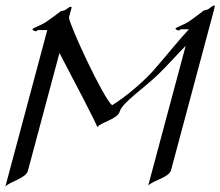

<svg xmlns="http://www.w3.org/2000/svg" viewBox="-39 -674 816 712"><path d="M405 -260.3C413.7 -293 495.8 -347.7 548 -398.4C580.7 -429.7 616.8 -471.2 649.5 -503.9L510.5 14.6C525.9 -4.4 587.8 -15.1 595.3 -43L753.7 -634.3C756 -642.8 757.3 -648.1 757.3 -651C757.3 -653 756.7 -653.8 755.5 -653.8C750.2 -653.8 740.5 -645 735 -641.1C728.4 -636.2 717.5 -635.7 717.5 -635.7C717.5 -635.7 690.9 -614.7 666.1 -597.2C644.5 -582 613.7 -572.8 612 -568.4C610 -564.5 621.3 -561 624.2 -561C628.1 -561 630.3 -565.4 630.3 -565.4H661.5C620.5 -521.5 571.6 -459.5 526.9 -409.2C487.4 -365.7 425.1 -313.5 376.6 -283.7C342.1 -313.5 218.8 -580.6 216.7 -608.9L222.5 -630.9C225.4 -641.6 227.1 -646 226.5 -647.5C221 -652.3 211.5 -642.6 205 -638.2C197.9 -633.8 186.9 -632.8 186.9 -632.8C186.9 -632.8 161.1 -612.8 135.8 -595.2C114.7 -580.1 82.8 -570.3 81.7 -566.4C80.3 -561 91.2 -558.1 94.2 -558.1C97.6 -558.1 100.7 -562.5 100.7 -562.5H136.3L-19.2 18.1C-2.9 -1 56.8 -12.2 64.4 -40.5L181.5 -477.5C236.8 -372.6 323 -207.5 321.7 -202.6C337 -221.7 397.5 -232.4 405 -260.3Z"/></svg>

Font: Pierce
Style: Oblique
Weight: 400
Italic angle: -15°
Version: Version 0.2.0